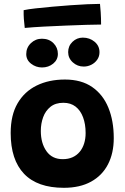

<svg xmlns="http://www.w3.org/2000/svg" viewBox="-20 -930 626 962"><path d="M300 11Q167.5 11 100.5 -59.2Q33.5 -129.5 33.5 -263.5Q33.5 -353 68 -412.2Q102.5 -471.5 163.8 -501.5Q225 -531.5 305.5 -531.5Q387.5 -531.5 441.8 -494Q496 -456.5 523 -390.5Q550 -324.5 550 -238Q550 -162.5 521 -106.5Q492 -50.5 436.2 -19.8Q380.5 11 300 11ZM294.5 -132.5Q322 -132.5 343.2 -142Q364.5 -151.5 379.2 -169.2Q394 -187 401.5 -211Q409 -235 409 -263.5Q409 -308 396.2 -342.2Q383.5 -376.5 358.8 -395.8Q334 -415 297.5 -415Q258 -415 233 -395Q208 -375 196.2 -342.8Q184.5 -310.5 184.5 -274Q184.5 -212.5 212.8 -172.5Q241 -132.5 294.5 -132.5ZM190.5 -592Q160 -592 135.8 -610.8Q111.5 -629.5 111.5 -659Q111.5 -691.5 134.8 -713.8Q158 -736 190 -736Q225.5 -736 247.8 -713.8Q270 -691.5 270 -660Q270 -630.5 246.5 -611.2Q223 -592 190.5 -592ZM399.5 -596.5Q368 -596.5 344.8 -617.5Q321.5 -638.5 321.5 -669Q321.5 -699.5 343.2 -720.5Q365 -741.5 395 -741.5Q429 -741.5 453.8 -721Q478.5 -700.5 478.5 -668.5Q478.5 -647 467 -630.8Q455.5 -614.5 437.5 -605.5Q419.5 -596.5 399.5 -596.5ZM486.5 -807Q458 -807 411.5 -805.5Q365 -804 310 -801.8Q255 -799.5 200.8 -796.8Q146.5 -794 104 -790Q101 -813 99.5 -835.2Q98 -857.5 98.5 -879Q121.5 -884 159.8 -888.2Q198 -892.5 243.2 -896.5Q288.5 -900.5 334 -903.8Q379.5 -907 418.2 -908.8Q457 -910.5 481 -910.5Q482.5 -899 484.5 -869.2Q486.5 -839.5 486.5 -807Z"/></svg>

Font: Grandstander Thin
Style: Bold
Weight: 700
Version: Version 1.200